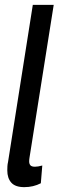

<svg xmlns="http://www.w3.org/2000/svg" viewBox="-20 -760 241 790"><path d="M115 -740H201L105 -134Q103 -121 101.5 -112Q100 -103 100 -96Q100 -86 105 -80Q110 -74 124 -74Q136 -74 154 -79L148 -6Q117 10 80 10Q43 10 26.5 -8.5Q10 -27 10 -59Q10 -67 10.5 -76Q11 -85 13 -93Z"/></svg>

Font: Georama Condensed Medium
Style: Italic
Weight: 500
Width: 3
Italic angle: -9°
Designer: Jean-Baptiste Levee
Foundry: Production Type
Version: Version 1.000